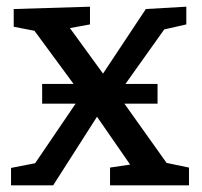

<svg xmlns="http://www.w3.org/2000/svg" viewBox="-20 -554 603 574"><path d="M13 0V-52L85 -66L206 -244H106V-303H200L83 -462L21 -474V-527L249 -534V-481L189 -470L288 -334L416 -527L537 -534V-481L471 -466L355 -303H451V-244H352L478 -67L545 -53V0H309V-53L369 -62L270 -205L139 0Z"/></svg>

Font: Bitter Medium
Style: Regular
Weight: 500
Designer: Sol Matas, and Bitter project Authors
Foundry: Sol Matas
Version: Version 2.001